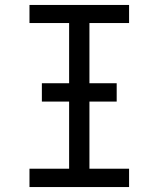

<svg xmlns="http://www.w3.org/2000/svg" viewBox="-20 -755 640 775"><path d="M99 0V-74H259V-662H99V-735H501V-662H341V-74H501V0ZM149 -345V-419H451V-345Z"/></svg>

Font: Nova
Style: Regular
Weight: 400
Monospace: yes
Designer: Belleve Invis
Foundry: Belleve Invis
Version: Version 24.1.4; ttfautohint (v1.8.4)